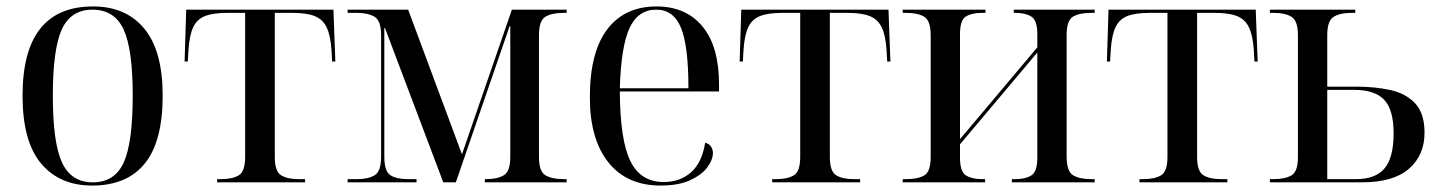

<svg xmlns="http://www.w3.org/2000/svg" viewBox="-20 -566 4488 596"><path d="M266 10Q165 10 107.5 -58.5Q50 -127 50 -269Q50 -546 269 -546Q371 -546 428 -477Q485 -408 485 -269Q485 -127 429.5 -58.5Q374 10 266 10ZM268 0Q336 0 364 -61.5Q392 -123 392 -269Q392 -414 363.5 -475Q335 -536 267 -536Q200 -536 172 -475Q144 -414 144 -269Q144 -123 172.5 -61.5Q201 0 268 0Z M654 0V-10H667Q702 -10 721.5 -22Q741 -34 741 -79V-526H685Q641 -526 616 -516Q591 -506 579.5 -481Q568 -456 565 -411L563 -375H553L558 -536H1015L1021 -375H1011L1009 -411Q1006 -456 994 -481Q982 -506 957 -516Q932 -526 888 -526H833V-79Q833 -34 852.5 -22Q872 -10 906 -10H927V0Z M1059 0V-10H1089Q1123 -10 1143 -22Q1163 -34 1163 -80V-456Q1163 -502 1142.5 -514Q1122 -526 1089 -526H1059V-536H1247L1414 -87L1569 -536H1739V-526H1729Q1693 -526 1673 -514Q1653 -502 1653 -456V-79Q1653 -34 1673 -22Q1693 -10 1729 -10H1739V0H1485V-10H1490Q1524 -10 1544 -22Q1564 -34 1564 -79V-485H1562L1395 0H1356L1175 -479H1173V-80Q1173 -34 1192 -22Q1211 -10 1246 -10H1273V0Z M2031 10Q1926 10 1868.5 -62Q1811 -134 1811 -264Q1811 -404 1865 -475Q1919 -546 2018 -546Q2109 -546 2160.5 -484Q2212 -422 2212 -304V-282H1904Q1905 -130 1937 -65.5Q1969 -1 2040 -1Q2091 -1 2125 -31Q2159 -61 2169 -123Q2181 -120 2187 -111Q2193 -102 2193 -91Q2193 -70 2175.5 -46.5Q2158 -23 2122 -6.5Q2086 10 2031 10ZM2117 -292Q2117 -423 2094 -479.5Q2071 -536 2017 -536Q1961 -536 1934.5 -479.5Q1908 -423 1904 -292Z M2377 0V-10H2390Q2425 -10 2444.5 -22Q2464 -34 2464 -79V-526H2408Q2364 -526 2339 -516Q2314 -506 2302.5 -481Q2291 -456 2288 -411L2286 -375H2276L2281 -536H2738L2744 -375H2734L2732 -411Q2729 -456 2717 -481Q2705 -506 2680 -516Q2655 -526 2611 -526H2556V-79Q2556 -34 2575.5 -22Q2595 -10 2629 -10H2650V0Z M2782 0V-10H2794Q2829 -10 2849 -21.5Q2869 -33 2869 -79V-456Q2869 -502 2849 -514Q2829 -526 2794 -526H2782V-536H3039V-526H3028Q2997 -526 2978.5 -515Q2960 -504 2960 -460V-134L3200 -419V-460Q3200 -503 3181.5 -514.5Q3163 -526 3133 -526H3127V-536H3378V-526H3366Q3331 -526 3311 -514.5Q3291 -503 3291 -457V-80Q3291 -34 3311 -22Q3331 -10 3366 -10H3378V0H3121V-10H3133Q3163 -10 3181.5 -21.5Q3200 -33 3200 -77V-403L2960 -118V-77Q2960 -33 2978.5 -21.5Q2997 -10 3028 -10H3038V0Z M3517 0V-10H3530Q3565 -10 3584.5 -22Q3604 -34 3604 -79V-526H3548Q3504 -526 3479 -516Q3454 -506 3442.5 -481Q3431 -456 3428 -411L3426 -375H3416L3421 -536H3878L3884 -375H3874L3872 -411Q3869 -456 3857 -481Q3845 -506 3820 -516Q3795 -526 3751 -526H3696V-79Q3696 -34 3715.5 -22Q3735 -10 3769 -10H3790V0Z M3922 0V-10H3934Q3970 -10 3989.5 -22Q4009 -34 4009 -78V-456Q4009 -501 3989.5 -513.5Q3970 -526 3934 -526H3922V-536H4187V-526H4175Q4139 -526 4119.5 -513.5Q4100 -501 4100 -457V-297H4191Q4248 -297 4296 -286.5Q4344 -276 4373 -245Q4402 -214 4402 -154Q4402 -84 4353.5 -42Q4305 0 4208 0ZM4190 -10Q4250 -10 4278 -43.5Q4306 -77 4306 -152Q4306 -225 4277 -256Q4248 -287 4184 -287H4100V-10Z"/></svg>

Font: Noto Serif Display SemiCondensed
Style: Regular
Weight: 400
Width: 4
Designer: Monotype Design Team
Foundry: Monotype Imaging Inc.
Version: Version 2.009